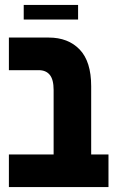

<svg xmlns="http://www.w3.org/2000/svg" viewBox="-20 -757 468 777"><path d="M16 0V-132H197V-393Q197 -435 181.5 -454Q166 -473 137 -473H16V-605H177Q256 -605 302.5 -556.5Q349 -508 349 -408V-132H419V0ZM76 -678V-737H296V-678Z"/></svg>

Font: Noto Sans Hebrew ExtraCondensed ExtraBold
Style: Regular
Weight: 800
Width: 2
Designer: Monotype Design Team
Foundry: Monotype Imaging Inc.
Version: Version 2.004; ttfautohint (v1.8.4.7-5d5b)